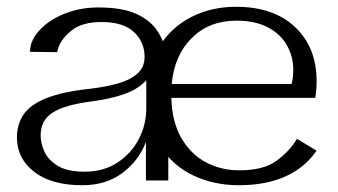

<svg xmlns="http://www.w3.org/2000/svg" viewBox="-20 -533 997 567"><path d="M223 14Q132 14 81 -25.5Q30 -65 30 -127Q30 -165 49 -194Q68 -223 115.5 -242.5Q163 -262 247 -271Q290 -276 326.5 -286Q363 -296 385 -315Q407 -334 407 -365Q407 -409 375.5 -438.5Q344 -468 280 -468Q223 -468 192 -443.5Q161 -419 152 -391Q150 -386 149 -379L68 -380Q69 -385 69.5 -390Q70 -395 71 -400Q80 -430 108 -455Q136 -480 178.5 -495.5Q221 -511 270 -511Q341 -511 382.5 -492Q424 -473 444.5 -442Q465 -411 471 -376Q477 -341 477 -308V0H411V-114Q391 -60 342.5 -23Q294 14 223 14ZM230 -26Q286 -26 327 -53Q368 -80 390 -122.5Q412 -165 412 -213V-296Q388 -270 348 -255.5Q308 -241 247 -233Q171 -223 135.5 -200.5Q100 -178 100 -133Q100 -109 111.5 -84.5Q123 -60 151 -43Q179 -26 230 -26ZM915 -88Q844 14 685 14Q611 14 549.5 -15.5Q488 -45 451 -104.5Q414 -164 414 -256Q414 -337 449.5 -394.5Q485 -452 544.5 -482.5Q604 -513 677 -513Q788 -513 851.5 -453Q915 -393 915 -293Q915 -269 911 -244H486Q488 -172 516 -124.5Q544 -77 588.5 -53.5Q633 -30 687 -30Q757 -30 795.5 -57.5Q834 -85 857 -123ZM678 -472Q598 -472 546.5 -421Q495 -370 487 -285H841Q844 -296 845 -305.5Q846 -315 846 -327Q846 -366 827.5 -399Q809 -432 771.5 -452Q734 -472 678 -472Z"/></svg>

Font: Panamera
Style: Regular
Weight: 400
Designer: Bastien Sozeau
Foundry: NBR — Bastien Sozeau
Version: Version 3.002; ttfautohint (v1.8.4.7-5d5b);gftools[0.9.33]